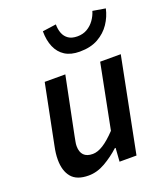

<svg xmlns="http://www.w3.org/2000/svg" viewBox="-138 -831 808 937"><g transform="rotate(-20 266.5 -362.5)"><path d="M161 12Q100 12 72.5 -21Q45 -54 45 -112Q45 -129 47 -145.5Q49 -162 53 -181L115 -491H222L162 -195Q159 -178 156.5 -166Q154 -154 154 -143Q154 -112 169.5 -96Q185 -80 216 -80Q241 -80 270.5 -98.5Q300 -117 337 -156L403 -491H510L413 0H325L330 -70H326Q290 -37 247.5 -12.5Q205 12 161 12ZM327 -571Q281 -571 251 -590Q221 -609 206 -644Q191 -679 191 -726L262 -736Q262 -710 270 -689.5Q278 -669 295.5 -657Q313 -645 342 -645Q371 -645 393 -658Q415 -671 430 -692Q445 -713 452 -737L518 -726Q509 -685 485.5 -650Q462 -615 423 -593Q384 -571 327 -571Z"/></g></svg>

Font: Source Sans 3 SemiBold
Style: Italic
Weight: 600
Italic angle: -11°
Designer: Paul D. Hunt
Foundry: Adobe
Version: Version 3.046;hotconv 1.0.118;makeotfexe 2.5.65603